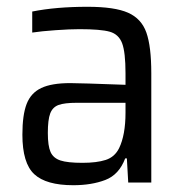

<svg xmlns="http://www.w3.org/2000/svg" viewBox="-20 -538 540 566"><path d="M46 -141Q46 -199 58.5 -231.5Q71 -264 101.5 -278.5Q132 -293 187 -293Q215 -293 350 -288V-322Q350 -384 340 -410.5Q330 -437 303.5 -444.5Q277 -452 214 -452Q186 -452 143.5 -449Q101 -446 75 -442V-504Q145 -518 238 -518Q318 -518 357.5 -500.5Q397 -483 411.5 -442Q426 -401 426 -322V0H358L354 -71H349Q331 -23 290.5 -7.5Q250 8 196 8Q116 8 81 -24.5Q46 -57 46 -141ZM331 -101Q350 -140 350 -206V-235H207Q170 -235 152.5 -228.5Q135 -222 128 -203.5Q121 -185 121 -146Q121 -108 129 -90Q137 -72 158 -65Q179 -58 223 -58Q265 -58 291.5 -66.5Q318 -75 331 -101Z"/></svg>

Font: Assailand
Style: Regular
Weight: 400
Designer: Hector Gatti with collaboration of the Omnibus-Type team
Foundry: Omnibus-Type
Version: Version 0.072;October 19, 2019;FontCreator 12.0.0.2547 64-bi